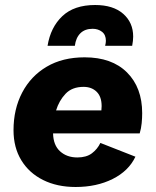

<svg xmlns="http://www.w3.org/2000/svg" viewBox="-20 -738 622 767"><path d="M282 9Q208 9 152 -19Q96 -47 65 -98Q34 -149 34 -218Q34 -302 68.5 -368Q103 -434 166.5 -471.5Q230 -509 318 -509Q427 -509 487.5 -448.5Q548 -388 548 -286Q548 -267 546 -246Q544 -225 538 -205H192Q193 -158 220 -133.5Q247 -109 289 -109Q325 -109 347 -125.5Q369 -142 381 -167L521 -112Q494 -55 430 -23Q366 9 282 9ZM314 -391Q268 -391 242 -363.5Q216 -336 204 -297H385Q386 -304 386 -314Q386 -352 366 -371.5Q346 -391 314 -391ZM170 -555Q182 -629 229 -673.5Q276 -718 360 -718Q432 -718 472 -683Q512 -648 512 -592Q512 -576 508 -555H400Q403 -567 403 -575Q403 -599 387.5 -611Q372 -623 350 -623Q319 -623 301 -605Q283 -587 279 -555Z"/></svg>

Font: Work Sans
Style: Bold Italic
Weight: 700
Italic angle: -13°
Designer: Wei Huang
Foundry: Wei Huang
Version: Version 2.010; ttfautohint (v1.8.3)